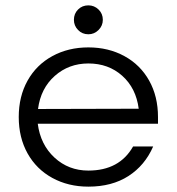

<svg xmlns="http://www.w3.org/2000/svg" viewBox="-20 -687 660 717"><path d="M310 -510Q385 -510 444.5 -477.5Q504 -445 537 -386Q570 -327 570 -250V-225H121Q131 -147 183.5 -98.5Q236 -50 310 -50Q426 -50 477 -140H552Q521 -69 459.5 -29.5Q398 10 310 10Q235 10 175.5 -22.5Q116 -55 83 -114Q50 -173 50 -250Q50 -327 83 -386Q116 -445 175.5 -477.5Q235 -510 310 -510ZM498 -281Q488 -358 436.5 -404Q385 -450 310 -450Q237 -450 184.5 -403.5Q132 -357 122 -280ZM364 -613Q364 -591 348 -575Q332 -559 310 -559Q287 -559 271.5 -575Q256 -591 256 -613Q256 -636 271.5 -651.5Q287 -667 310 -667Q332 -667 348 -651.5Q364 -636 364 -613Z"/></svg>

Font: Goli Light
Style: Regular
Weight: 300
Designer: jaikishan Patel
Foundry: MagicType
Version: Version 1.000